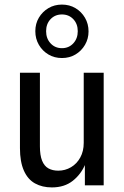

<svg xmlns="http://www.w3.org/2000/svg" viewBox="-20 -808 541 837"><path d="M206 9Q164 9 132.5 -8.5Q101 -26 84 -64.5Q67 -103 67 -162V-491H154V-170Q154 -131 163.5 -107.5Q173 -84 191 -74Q209 -64 234 -64Q264 -64 289.5 -79Q315 -94 330 -121.5Q345 -149 345 -185V-491H432V0H350V-93H352Q334 -49 297.5 -20Q261 9 206 9ZM250 -555Q217 -555 191 -570.5Q165 -586 149.5 -612.5Q134 -639 134 -672Q134 -705 149.5 -731Q165 -757 191 -772.5Q217 -788 250 -788Q283 -788 309 -772.5Q335 -757 350.5 -730.5Q366 -704 366 -671Q366 -639 350.5 -612.5Q335 -586 309 -570.5Q283 -555 250 -555ZM250 -598Q280 -598 299.5 -619Q319 -640 319 -672Q319 -704 299.5 -724.5Q280 -745 250 -745Q220 -745 200.5 -724.5Q181 -704 181 -672Q181 -640 200.5 -619Q220 -598 250 -598Z"/></svg>

Font: Nunito Sans 10pt Condensed Medium
Style: Regular
Weight: 500
Width: 3
Designer: Vernon Adams
Foundry: Vernon Adams
Version: Version 3.101;gftools[0.9.27]